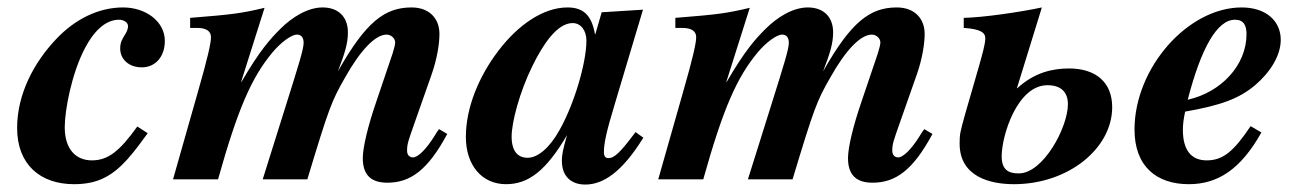

<svg xmlns="http://www.w3.org/2000/svg" viewBox="-20 -482 3478 516"><path d="M349 -142C301 -75 270 -51 227 -51C183 -51 154 -82 154 -140C154 -185 172 -283 208 -352C231 -396 262 -429 300 -429C312 -429 324 -422 324 -412C324 -390 303 -382 303 -352C303 -322 327 -301 361 -301C398 -301 423 -330 423 -372C423 -425 371 -462 311 -462C244 -462 181 -430 131 -377C72 -315 26 -230 26 -138C26 -40 88 13 179 13C212 13 239 7 262 -5C307 -28 339 -72 377 -124Z M1160 -135C1156 -130 1152 -124 1148 -117C1125 -80 1103 -59 1090 -59C1081 -59 1074 -65 1074 -77C1074 -95 1077 -103 1095 -154L1140 -282C1155 -325 1161 -365 1161 -391C1161 -432 1134 -462 1086 -462C1014 -462 963 -423 888 -290C908 -342 915 -367 915 -395C915 -437 889 -462 847 -462C807 -462 765 -436 733 -404C706 -377 678 -346 629 -262H628L691 -461C628 -446 604 -443 491 -434V-407H509C535 -407 547 -398 547 -382C547 -367 539 -329 511 -232L445 0H566C619 -189 656 -274 713 -342C735 -368 763 -389 778 -389C788 -389 796 -383 796 -367C796 -350 783 -309 751 -207L686 0H806C864 -192 871 -210 907 -273C949 -348 989 -389 1019 -389C1031 -389 1042 -379 1042 -368C1042 -362 1039 -351 1035 -338L991 -208C969 -144 955 -86 955 -57C955 -11 978 9 1021 9C1083 9 1130 -25 1182 -122Z M1688 -127C1647 -72 1631 -57 1615 -57C1607 -57 1603 -63 1603 -72C1603 -97 1609 -126 1633 -205L1708 -456L1597 -449L1580 -390H1579C1570 -441 1548 -462 1505 -462C1440 -462 1372 -415 1319 -345C1268 -278 1232 -194 1232 -114C1232 -38 1275 13 1340 13C1401 13 1448 -24 1504 -119C1492 -78 1490 -64 1490 -50C1490 -7 1516 14 1553 14C1600 14 1651 -18 1709 -112ZM1556 -373C1556 -313 1523 -202 1484 -133C1457 -84 1425 -58 1398 -58C1372 -58 1355 -75 1355 -115C1355 -153 1376 -234 1411 -305C1439 -362 1477 -420 1519 -420C1541 -420 1556 -400 1556 -373Z M2464 -135C2460 -130 2456 -124 2452 -117C2429 -80 2407 -59 2394 -59C2385 -59 2378 -65 2378 -77C2378 -95 2381 -103 2399 -154L2444 -282C2459 -325 2465 -365 2465 -391C2465 -432 2438 -462 2390 -462C2318 -462 2267 -423 2192 -290C2212 -342 2219 -367 2219 -395C2219 -437 2193 -462 2151 -462C2111 -462 2069 -436 2037 -404C2010 -377 1982 -346 1933 -262H1932L1995 -461C1932 -446 1908 -443 1795 -434V-407H1813C1839 -407 1851 -398 1851 -382C1851 -367 1843 -329 1815 -232L1749 0H1870C1923 -189 1960 -274 2017 -342C2039 -368 2067 -389 2082 -389C2092 -389 2100 -383 2100 -367C2100 -350 2087 -309 2055 -207L1990 0H2110C2168 -192 2175 -210 2211 -273C2253 -348 2293 -389 2323 -389C2335 -389 2346 -379 2346 -368C2346 -362 2343 -351 2339 -338L2295 -208C2273 -144 2259 -86 2259 -57C2259 -11 2282 9 2325 9C2387 9 2434 -25 2486 -122Z M2713 -245 2780 -462C2719 -449 2621 -435 2570 -434V-407C2616 -404 2628 -394 2628 -379C2628 -363 2619 -333 2611 -304L2574 -176C2560 -126 2559 -121 2559 -96C2559 -7 2641 13 2705 13C2851 13 2969 -83 2969 -194C2969 -260 2926 -298 2853 -298C2810 -298 2761 -288 2714 -245ZM2850 -202C2850 -140 2784 -16 2718 -16C2692 -16 2672 -24 2672 -62C2672 -118 2714 -253 2795 -253C2834 -253 2850 -232 2850 -202Z M3341 -143C3295 -74 3266 -51 3223 -51C3181 -51 3159 -79 3159 -133C3159 -149 3161 -162 3165 -182C3262 -199 3310 -217 3353 -253C3393 -287 3422 -332 3422 -375C3422 -426 3382 -462 3317 -462C3172 -462 3029 -299 3029 -134C3029 -35 3088 13 3175 13C3252 13 3314 -26 3370 -126ZM3330 -390C3330 -307 3262 -234 3172 -214C3208 -353 3251 -429 3299 -429C3323 -429 3330 -413 3330 -390Z"/></svg>

Font: STIXGeneral
Style: Bold Italic
Weight: 700
Italic angle: -16.33°
Designer: MicroPress Inc., with final additions and corrections provided by Coen Hoffman, Elsevier (retired)
Version: Version 1.1.0